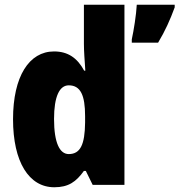

<svg xmlns="http://www.w3.org/2000/svg" viewBox="-20 -780 757 810"><path d="M209 10C269 10 301 -13 334 -59H342L371 0H505V-760H334V-595C334 -566 337 -525 340 -482H335C306 -536 266 -563 208 -563C103 -563 35 -458 35 -277C35 -97 102 10 209 10ZM717 -749V-760H557C555 -719 544 -650 536 -614V-600H647C677 -650 698 -697 717 -749ZM270 -130C232 -130 208 -177 208 -278C208 -373 231 -420 270 -420C320 -420 339 -378 339 -290V-263C338 -170 319 -130 270 -130Z"/></svg>

Font: Noto Sans Devanagari Condensed Black
Style: Regular
Weight: 900
Width: 3
Designer: Jelle Bosma - Monotype Design Team
Foundry: Monotype Imaging Inc.
Version: Version 2.004